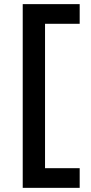

<svg xmlns="http://www.w3.org/2000/svg" viewBox="-20 -760 434 920"><path d="M88.9 -740.2H361.8V-646H195.8V45.9H361.8V140.1H88.9Z"/></svg>

Font: Nacelle Bold
Style: Regular
Weight: 700
Designer: Sora Sagano
Foundry: Sora Sagano
Version: Version 1.000;FEAKit 1.0